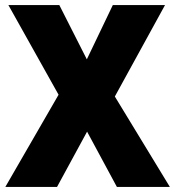

<svg xmlns="http://www.w3.org/2000/svg" viewBox="-20 -827 689 754"><path d="M647 -93H439L322 -310L204 -93H1L210 -455L13 -807H213L321 -594L423 -807H628L431 -448Z"/></svg>

Font: Noto Sans Telugu UI SemiCondensed Black
Style: Regular
Weight: 900
Width: 4
Designer: Jelle Bosma - Monotype Design Team
Foundry: Monotype Imaging Inc.
Version: Version 2.005; ttfautohint (v1.8.4.7-5d5b)